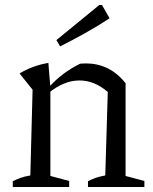

<svg xmlns="http://www.w3.org/2000/svg" viewBox="-20 -746 610 766"><path d="M31 0V-23Q45 -30 61 -36Q77 -42 101 -46L110 -388L58 -453Q112 -485 173 -495L181 -396V-44L256 -24V0ZM331 0V-23Q344 -30 360.5 -36Q377 -42 400 -46L410 -379L481 -414V-44L556 -24V0ZM175 -376 173 -396Q202 -428 233.5 -451.5Q265 -475 300 -492Q306 -492 312 -492.5Q318 -493 323 -493Q369 -493 408.5 -474Q448 -455 481 -414L410 -379Q357 -425 297 -425Q236 -425 175 -376ZM220 -561 205 -586 376 -726H387L417 -673Q370 -642 320 -614Q270 -586 220 -561Z"/></svg>

Font: Piazzolla 24pt
Style: Regular
Weight: 400
Designer: Juan Pablo del Peral
Foundry: Huerta Tipografica
Version: Version 2.005